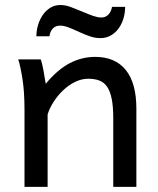

<svg xmlns="http://www.w3.org/2000/svg" viewBox="-20 -730 619 750"><path d="M422.4 0V-268.6Q422.4 -314.5 416.3 -344.2Q410.2 -374 398.2 -391.4Q386.2 -408.7 367.9 -415.5Q349.6 -422.4 324.7 -422.4Q298.3 -422.4 273.2 -409.9Q248 -397.5 227.1 -377.7Q206.1 -357.9 189.9 -333Q173.8 -308.1 166 -283.2V0H75.7V-300.3Q75.7 -372.6 67.6 -422.6Q59.6 -472.7 51.3 -498H139.2Q142.1 -490.2 145 -477.8Q147.9 -465.3 150.4 -451.7Q152.8 -438 154.8 -424.8L158.7 -402.8Q205.1 -458.5 252.4 -483.2Q299.8 -507.8 351.6 -507.8Q429.7 -507.8 471.2 -456.8Q512.7 -405.8 512.7 -305.2V0ZM122.1 -588.4Q122.1 -610.8 128.7 -632.6Q135.3 -654.3 147.2 -671.6Q159.2 -689 176.5 -699.7Q193.8 -710.4 215.8 -710.4Q226.1 -710.4 235.8 -708.5Q245.6 -706.5 255.6 -702.9Q265.6 -699.2 276.6 -694.6Q287.6 -689.9 300.3 -685.1Q313.5 -679.7 324 -675.3Q334.5 -670.9 343.5 -668Q352.5 -665 360.4 -663.3Q368.2 -661.6 376 -661.6Q393.1 -661.6 404.1 -673.8Q415 -686 417.5 -703.1H468.8Q468.8 -679.7 462.2 -657.7Q455.6 -635.7 443.1 -618.7Q430.7 -601.6 412.6 -591.3Q394.5 -581.1 372.1 -581.1Q352.5 -581.1 332.8 -587.6Q313 -594.2 290.5 -604.5Q262.2 -617.7 245.4 -623.8Q228.5 -629.9 214.8 -629.9Q196.8 -629.9 186 -618.2Q175.3 -606.4 173.3 -588.4Z"/></svg>

Font: Andika Afr
Style: Regular
Weight: 400
Designer: Victor Gaultney, Annie Olsen, Julie Remington, Don Collingsworth, Eric Hays, Becca Hirsbrunner
Foundry: SIL International
Version: Version 5.000